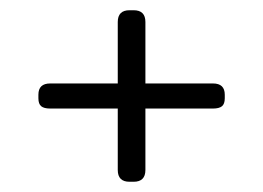

<svg xmlns="http://www.w3.org/2000/svg" viewBox="-20 -482 514 375"><path d="M210 -150V-270H78Q66 -270 60.5 -274.5Q55 -279 55 -290V-297Q55 -319 78 -319H210V-439Q210 -462 233 -462H241Q264 -462 264 -439V-319H396Q419 -319 419 -297V-290Q419 -279 413.5 -274.5Q408 -270 396 -270H264V-150Q264 -127 241 -127H233Q210 -127 210 -150Z"/></svg>

Font: Mitr ExtraLight
Style: Regular
Weight: 250
Designer: Thanarat Vachiruckul
Foundry: Cadson Demak Co.,Ltd.
Version: Version 1.000